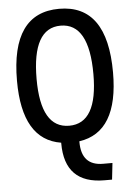

<svg xmlns="http://www.w3.org/2000/svg" viewBox="-61 -748 708 1019"><g transform="rotate(-5 293.0 -239.0)"><path d="M454.1 224.6Q242.2 224.6 242.2 9.8V5.9Q37.1 -26.9 37.1 -341.8Q37.1 -703.1 293 -703.1Q548.8 -703.1 548.8 -341.8Q548.8 -23.4 338.9 6.8V10.7Q338.9 136.7 454.1 136.7H503.9L494.1 224.6ZM293 -80.1Q444.3 -80.1 444.3 -341.8Q444.3 -613.3 293 -613.3Q141.6 -613.3 141.6 -341.8Q141.6 -80.1 293 -80.1Z"/></g></svg>

Font: CaskaydiaCove NFP
Style: Regular
Weight: 400
Designer: Aaron Bell
Foundry: Saja Typeworks
Version: Version 2111.001; VTT 6.35;Nerd Fonts 3.1.1